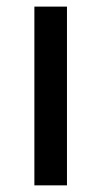

<svg xmlns="http://www.w3.org/2000/svg" viewBox="-20 -558 306 578"><path d="M181.6 0H83.5V-538.1H181.6Z"/></svg>

Font: Open Sans Medium
Style: Regular
Weight: 500
Designer: Monotype Design Team
Foundry: Monotype Imaging Inc.
Version: Version 3.000